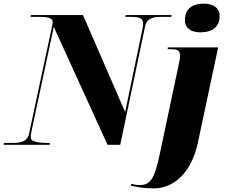

<svg xmlns="http://www.w3.org/2000/svg" viewBox="-55 -797 1253 1057"><path d="M1047 -619C1117 -619 1154 -651 1154 -708C1154 -759 1112 -777 1067 -777C1014 -777 963 -756 963 -686C963 -640 1000 -619 1047 -619ZM-35 0H218L220 -10H214C152 -10 114 -17 114 -41C114 -49 115 -57 119 -77L241 -649L537 0H607L744 -653C754 -699 792 -704 832 -704H888L890 -714H637L635 -704H670C716 -704 733 -694 733 -667C733 -660 732 -651 730 -641L634 -180L402 -714H115L113 -704H163C205 -704 235 -700 235 -674C235 -667 232 -656 228 -636L105 -61C96 -17 57 -10 16 -10H-34ZM794 240C890 240 996 167 1034 -10L1146 -536H869L868 -526H889C928 -526 936 -515 936 -488C936 -472 931 -452 926 -428L824 54C796 187 773 222 713 222C700 222 677 218 668 215L665 225C704 234 736 240 794 240Z"/></svg>

Font: Noto Serif Display Black
Style: Italic
Weight: 900
Italic angle: -12°
Designer: Monotype Design Team
Foundry: Monotype Imaging Inc.
Version: Version 2.009